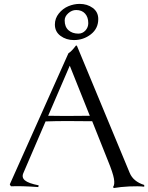

<svg xmlns="http://www.w3.org/2000/svg" viewBox="-20 -948 754 977"><path d="M328.1 -676.8Q344.7 -687 366.2 -715.8H371.1L640.1 -67.9Q658.2 -24.4 713.9 -6.8V2Q682.1 -1.5 637.7 0.7Q593.3 2.9 559.1 8.8L555.2 3.9Q564.9 -8.8 559.8 -38.6Q554.7 -68.4 529.8 -128.9L449.2 -331.1Q305.7 -333.5 211.9 -330.1L99.1 -67.9Q88.9 -45.4 106.7 -30.3Q124.5 -15.1 176.8 -4.9L174.8 3.9Q89.8 -2.4 36.1 0Q33.2 -2.9 29.8 -9.8ZM225.1 -358.9Q295.9 -356.9 437 -358.9L335 -613.8ZM480 -851.1Q480 -802.7 442.4 -773.4Q404.8 -744.1 356 -744.1Q316.9 -744.1 288.1 -765.4Q259.3 -786.6 259.3 -823.2Q259.3 -854.5 279.3 -879.4Q299.3 -904.3 327.6 -916.3Q356 -928.2 385.3 -928.2Q423.8 -928.2 451.9 -907.7Q480 -887.2 480 -851.1ZM429.2 -830.1Q429.2 -860.8 412.8 -878.9Q396.5 -897 367.2 -897Q345.7 -897 327.4 -880.6Q309.1 -864.3 309.1 -844.2Q309.1 -811.5 328.6 -794.2Q348.1 -776.9 378.9 -776.9Q399.9 -776.9 414.6 -792.7Q429.2 -808.6 429.2 -830.1Z"/></svg>

Font: Junge
Style: Regular
Weight: 400
Designer: Alexei Vanyashin
Foundry: Cyreal (www.cyreal.org)
Version: Version 1.002